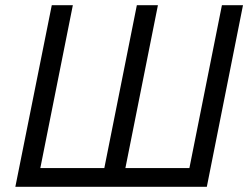

<svg xmlns="http://www.w3.org/2000/svg" viewBox="-20 -718 958 738"><path d="M39 0 179 -698H260L135 -72H381L506 -698H587L462 -72H708L833 -698H914L775 0Z"/></svg>

Font: Aneliza
Style: Italic
Weight: 400
Italic angle: -11.31°
Designer: Mike Abbink, Paul van der Laan, Pieter van Rosmalen
Foundry: Bold Monday
Version: Version 3.0